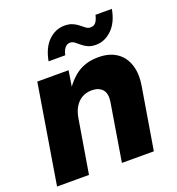

<svg xmlns="http://www.w3.org/2000/svg" viewBox="-133 -845 876 952"><g transform="rotate(-20 304.5 -368.5)"><path d="M221.2 -281.7 174.3 0H5.9L91.8 -522.5H256.8L234.9 -384.3L212.9 -389.6Q247.1 -457 296.1 -494.9Q345.2 -532.7 416 -532.7Q474.6 -532.7 512.7 -506.8Q550.8 -481 565.9 -433.8Q581.1 -386.7 570.3 -323.7L516.6 0H348.1L397.5 -300.3Q405.3 -346.2 386.2 -367.9Q367.2 -389.6 330.1 -389.6Q301.3 -389.6 278.8 -377Q256.3 -364.3 241.5 -340.1Q226.6 -315.9 221.2 -281.7ZM429.2 -594.2Q403.3 -594.2 386.2 -602.3Q369.1 -610.4 356.4 -621.3Q343.8 -632.3 333 -640.4Q322.3 -648.4 309.6 -648.4Q293.5 -648.4 282.5 -634.8Q271.5 -621.1 266.6 -597.7H178.7Q191.4 -666.5 228.3 -701.9Q265.1 -737.3 312.5 -737.3Q337.9 -737.3 355.2 -729.5Q372.6 -721.7 385.3 -711.2Q397.9 -700.7 408.9 -692.6Q419.9 -684.6 432.1 -684.6Q450.7 -684.6 460.7 -697.5Q470.7 -710.4 476.1 -734.9H562.5Q550.3 -666.5 512.7 -630.4Q475.1 -594.2 429.2 -594.2Z"/></g></svg>

Font: Inter 28pt ExtraBold
Style: Italic
Weight: 800
Italic angle: -9.3988°
Designer: Rasmus Andersson
Foundry: rsms
Version: Version 4.001;git-66647c0bb